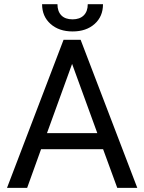

<svg xmlns="http://www.w3.org/2000/svg" viewBox="-20 -902 692 922"><path d="M475.1 -185.5H177.2L110.4 0H13.7L285.2 -710.9H367.2L639.2 0H543ZM205.6 -262.7H447.3L326.2 -595.2ZM474.6 -881.8Q474.6 -822.8 434.3 -786.9Q394 -751 328.6 -751Q263.2 -751 222.7 -787.1Q182.1 -823.2 182.1 -881.8H255.9Q255.9 -847.7 274.4 -828.4Q293 -809.1 328.6 -809.1Q362.8 -809.1 382.1 -828.1Q401.4 -847.2 401.4 -881.8Z"/></svg>

Font: APIMedia Roboto
Style: Regular
Weight: 400
Designer: Google
Version: Version 2.137; 2017